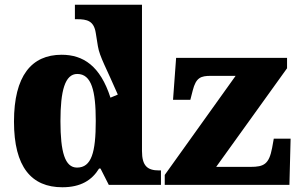

<svg xmlns="http://www.w3.org/2000/svg" viewBox="-20 -780 1257 810"><path d="M243 10C321 10 368 -20 398 -69H404L439 0H659V-61H651C602 -61 579 -80 579 -143V-760H296V-699H304C348 -699 376 -692 384 -641L393 -585C400 -541 430 -490 477 -381L446 -368C403 -502 331 -549 240 -549C113 -549 39 -460 39 -267C39 -75 113 10 243 10ZM1201 0 1206 -195H1135L1128 -156C1115 -87 1093 -76 1037 -76H892L1191 -492V-536H723L710 -359H783L793 -398C807 -453 827 -460 870 -460H974L675 -42V0ZM305 -73C254 -73 235 -138 235 -269C235 -397 254 -468 306 -468C366 -468 384 -397 384 -270C384 -137 366 -73 305 -73Z"/></svg>

Font: UArctic Serif Black
Style: Regular
Weight: 900
Designer: Customization by Puisto advertising & original work Monotype Design Team
Foundry: Monotype Imaging Inc.
Version: Version 2.004